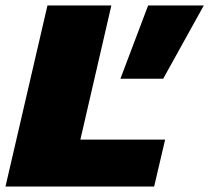

<svg xmlns="http://www.w3.org/2000/svg" viewBox="-28 -680 763 700"><path d="M265 -171H574L534 0H-8L145 -660H378ZM715 -660 567 -393H411L512 -660Z"/></svg>

Font: Elaine Sans Black
Style: Italic
Weight: 900
Italic angle: -13°
Designer: Wei Huang
Foundry: Wei Huang
Version: Version 2.001;December 24, 2019;FontCreator 12.0.0.2547 64-b